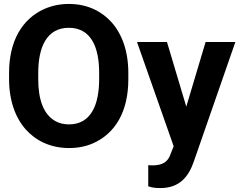

<svg xmlns="http://www.w3.org/2000/svg" viewBox="-20 -741 1235 974"><path d="M26 -339C26 -230 59 -142 111 -84C159 -30 233 10 330 10C375 10 415 2 452 -14C565 -64 631 -175 631 -339V-371C631 -481 599 -568 547 -627C499 -681 427 -721 329 -721C284 -721 243 -712 206 -696C93 -646 26 -534 26 -371ZM174 -339V-372C174 -498 215 -600 329 -600C444 -600 483 -498 483 -372V-339C483 -214 444 -110 330 -110C305 -110 283 -115 264 -125C199 -159 174 -239 174 -339ZM675 -528 861 1 845 41C832 80 805 98 753 98C746 98 739 97 732 97V204C750 211 770 213 794 213C894 213 938 151 963 79L1174 -528H1023L925 -200L827 -528Z"/></svg>

Font: Asimov Pro
Style: Bd
Weight: 700
Designer: Google
Version: Version 2.000980; 2014